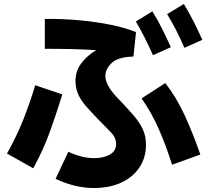

<svg xmlns="http://www.w3.org/2000/svg" viewBox="-20 -872 1040 964"><path d="M906 -632Q882 -686 861.5 -726Q841 -766 819 -801L903 -852Q930 -808 953 -762Q976 -716 996 -672ZM748 -595Q724 -649 703.5 -689Q683 -729 662 -764L745 -815Q773 -770 795.5 -724.5Q818 -679 838 -635ZM259 26 323 -110Q392 -78 452 -78Q500 -78 531.5 -96Q563 -114 563 -149Q563 -180 538.5 -206Q514 -232 470 -276Q435 -312 410 -341Q385 -370 372 -400Q359 -430 359 -467Q359 -515 388 -554Q417 -593 463 -620Q406 -624 340 -625.5Q274 -627 205 -627V-777Q295 -778 380.5 -770Q466 -762 538.5 -747Q611 -732 663 -711L650 -588Q573 -586 541 -556Q509 -526 509 -490Q509 -468 524 -440Q539 -412 577 -373Q619 -329 649.5 -294Q680 -259 696.5 -224Q713 -189 713 -145Q713 -81 680.5 -32Q648 17 589.5 44.5Q531 72 450 72Q358 72 259 26ZM986 -96 844 -45Q813 -143 777 -224.5Q741 -306 691 -378L810 -455Q866 -383 907.5 -292.5Q949 -202 986 -96ZM147 -27 15 -101Q65 -190 98 -274Q131 -358 157 -444L293 -398Q264 -305 231.5 -213.5Q199 -122 147 -27Z"/></svg>

Font: Murecho
Style: Bold
Weight: 700
Designer: Neil Summerour
Foundry: Positype
Version: Version 1.010; ttfautohint (v1.8.3)